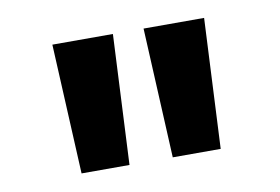

<svg xmlns="http://www.w3.org/2000/svg" viewBox="-45 -797 643 441"><g transform="rotate(-10 276.0 -576.5)"><path d="M98.8 -727.5H240L225.3 -424.6H113.5ZM311.5 -727.5H452.7L438 -424.6H326.2Z"/></g></svg>

Font: Raveo Variable
Style: Regular
Weight: 400
Designer: Jakub Foglar, Rasmus Andersson (Inter)
Foundry: Jakubfoglar.com
Version: Version 1.000;Glyphs 3.2.3 (3260)